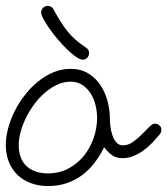

<svg xmlns="http://www.w3.org/2000/svg" viewBox="-69 -623 568 652"><path d="M170.9 -389.2Q205.1 -389.2 230.2 -374Q255.4 -358.9 271.7 -334.5Q288.1 -310.1 296.1 -279.8Q304.2 -249.5 304.2 -219.7Q304.2 -210 305.9 -194.6Q307.6 -179.2 312.3 -164.8Q316.9 -150.4 325.7 -139.9Q334.5 -129.4 348.6 -129.4Q366.2 -129.4 382.3 -140.9Q398.4 -152.3 412.4 -166.3Q426.3 -180.2 437.5 -191.7Q448.7 -203.1 456.1 -203.1Q465.3 -203.1 472.2 -197.5Q479 -191.9 479 -182.1Q479 -172.9 473.1 -166.5Q461.4 -152.3 447.8 -137.9Q434.1 -123.5 418.2 -112.1Q402.3 -100.6 384.5 -93.3Q366.7 -85.9 347.2 -85.9Q325.7 -85.9 311.3 -96.2Q296.9 -106.4 284.7 -123Q270 -93.3 251.2 -69.1Q232.4 -44.9 209 -27.6Q185.5 -10.3 156.7 -0.7Q127.9 8.8 93.8 8.8Q62.5 8.8 36.1 -1Q9.8 -10.7 -9.3 -28.8Q-28.3 -46.9 -38.8 -72.8Q-49.3 -98.6 -49.3 -130.4Q-49.3 -157.7 -41.3 -187.7Q-33.2 -217.8 -18.8 -246.3Q-4.4 -274.9 15.9 -300.8Q36.1 -326.7 60.5 -346.4Q85 -366.2 113 -377.7Q141.1 -389.2 170.9 -389.2ZM260.7 -223.1Q260.7 -243.2 255.6 -264.9Q250.5 -286.6 239.5 -304.4Q228.5 -322.3 211.4 -334Q194.3 -345.7 170.9 -345.7Q147.9 -345.7 126 -335.7Q104 -325.7 84.2 -308.8Q64.5 -292 48.1 -270Q31.7 -248 19.8 -224.1Q7.8 -200.2 1.2 -175.8Q-5.4 -151.4 -5.4 -130.4Q-5.4 -83.5 21.2 -58.8Q47.9 -34.2 93.8 -34.2Q131.8 -34.2 162.6 -50.3Q193.4 -66.4 215.1 -93Q236.8 -119.6 248.8 -153.6Q260.7 -187.5 260.7 -223.1ZM233.4 -443.4Q233.4 -433.6 227.5 -427Q221.7 -420.4 211.9 -420.4Q202.6 -420.4 188.7 -430.2Q174.8 -439.9 159.2 -455.1Q143.6 -470.2 127.7 -488.8Q111.8 -507.3 99.4 -525.1Q86.9 -543 78.9 -557.9Q70.8 -572.8 70.8 -580.6Q70.8 -589.8 77.1 -596.4Q83.5 -603 92.8 -603Q106 -603 112.3 -591.8Q125 -568.8 136 -551Q147 -533.2 159.2 -517.8Q171.4 -502.4 186.8 -488.8Q202.1 -475.1 224.1 -460.4Q233.4 -454.1 233.4 -443.4Z"/></svg>

Font: Helvetia Verbundene
Style: Regular
Weight: 400
Designer: Peter Wiegel, original typeface by Carl Albert Fahrenwaldt 1901
Foundry: Peter Wiegel
Version: Version 2.000